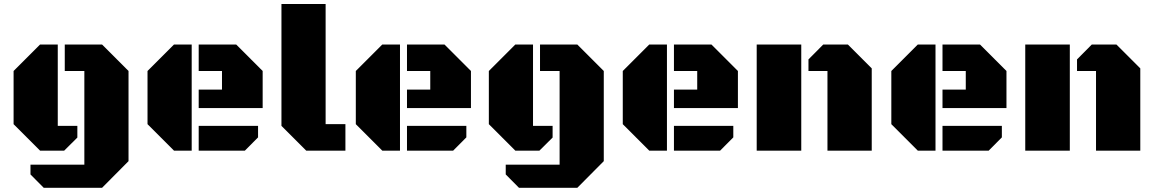

<svg xmlns="http://www.w3.org/2000/svg" viewBox="-20 -736 5640 938"><path d="M392.1 -389.2H296.4V-518.6H478.5L607.9 -389.2V51.3L478.5 181.6H193.8L128.9 116.2V68.4H392.1ZM357.9 -121.1V-64L293.5 0H175.8L46.4 -129.4V-389.2L175.8 -518.6H262.2V-121.1Z M916.5 0H830.1L700.7 -129.4V-389.2L830.1 -518.6H916.5ZM950.7 -208V-298.3H1064.5V-389.2H950.7V-518.6H1133.8L1263.2 -389.2V-208ZM950.7 0V-121.1H1240.7V-64.9L1176.3 0Z M1667.5 0H1476.1L1355 -121.1V-716.3H1570.8V-129.4H1667.5Z M1934.1 0H1847.7L1718.3 -129.4V-389.2L1847.7 -518.6H1934.1ZM1968.3 -208V-298.3H2082V-389.2H1968.3V-518.6H2151.4L2280.8 -389.2V-208ZM1968.3 0V-121.1H2258.3V-64.9L2193.8 0Z M2713.9 -389.2H2618.2V-518.6H2800.3L2929.7 -389.2V51.3L2800.3 181.6H2515.6L2450.7 116.2V68.4H2713.9ZM2679.7 -121.1V-64L2615.2 0H2497.6L2368.2 -129.4V-389.2L2497.6 -518.6H2584V-121.1Z M3238.3 0H3151.9L3022.5 -129.4V-389.2L3151.9 -518.6H3238.3ZM3272.5 -208V-298.3H3386.2V-389.2H3272.5V-518.6H3455.6L3585 -389.2V-208ZM3272.5 0V-121.1H3562.5V-64.9L3498 0Z M3676.8 0V-518.6H3894.5V0ZM4022.5 -389.2H3929.7V-445.8L4002 -518.6H4122.1L4238.8 -401.9V0H4022.5Z M4550.3 0H4463.9L4334.5 -129.4V-389.2L4463.9 -518.6H4550.3ZM4584.5 -208V-298.3H4698.2V-389.2H4584.5V-518.6H4767.6L4897 -389.2V-208ZM4584.5 0V-121.1H4874.5V-64.9L4810.1 0Z M4988.8 0V-518.6H5206.5V0ZM5334.5 -389.2H5241.7V-445.8L5314 -518.6H5434.1L5550.8 -401.9V0H5334.5Z"/></svg>

Font: Black Ops One [rus by aLiNcE]
Style: Regular
Weight: 400
Designer: James Grieshaber
Foundry: James Grieshaber
Version: Version 1.002;May 25, 2024;FontCreator 13.0.0.2680 64-bit